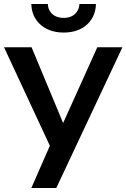

<svg xmlns="http://www.w3.org/2000/svg" viewBox="-24 -935 629 955"><path d="M132 -915C132 -842 187 -773 293 -773C399 -773 453 -842 453 -915H371C371 -887 350 -846 293 -846C234 -846 214 -887 214 -915ZM585 -700H460L290 -323L133 -700H-4L224 -210L132 0H256Z"/></svg>

Font: Jost Medium
Style: Regular
Weight: 500
Version: Version 3.710